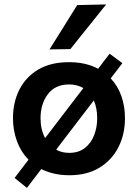

<svg xmlns="http://www.w3.org/2000/svg" viewBox="-20 -798 638 888"><path d="M104.5 71 47.5 25Q64.5 2.5 80.5 -18.5Q96.5 -39 112 -59.5Q76 -96 58 -146Q40 -196 40 -251Q40 -325.5 70 -384.2Q100 -443 157.8 -476.8Q215.5 -510.5 299 -510.5Q338.5 -510.5 372.2 -502.8Q406 -495 434 -480Q447 -497.5 460.2 -514.8Q473.5 -532 487 -549.5L546 -506Q532 -488 519 -470.5Q505.5 -453 492 -435.5Q525 -400.5 541.5 -353.2Q558 -306 558 -251Q558 -176.5 527.5 -116.8Q497 -57 439.5 -22.2Q382 12.5 301 12.5Q263 12.5 230.5 5Q198 -2.5 171 -16Q154.5 5.5 138 27Q121.5 48.5 104.5 71ZM167.5 -251Q167.5 -199.5 188.5 -159.5Q191.5 -163.5 194.5 -167L339 -356Q351.5 -372 365.5 -390.5Q337 -407.5 300 -407.5Q235 -407.5 201.2 -362.2Q167.5 -317 167.5 -251ZM300 -91Q344 -91 372.8 -113.8Q401.5 -136.5 415.5 -173Q429.5 -209.5 429.5 -251Q429.5 -298 414 -333.5Q405 -322 397 -311.5L250.5 -120Q245.5 -113 240 -105.5Q266.5 -91 300 -91ZM209 -569.5Q241 -620.5 273.2 -672Q305.5 -723.5 337 -774.5L471 -777.5Q428 -724 386.8 -672.5Q345.5 -621 305.5 -571Z"/></svg>

Font: Heraclito SemiBold
Style: Regular
Weight: 600
Designer: Kostas Bartsokas (font) & Cristiano Sobral (main changes)
Foundry: Kostas Bartsokas (font) & Cristiano Sobral (main changes)
Version: Version 1.00;July 8, 2020;FontCreator 13.0.0.2655 64-bit